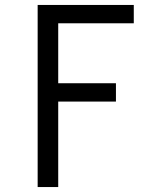

<svg xmlns="http://www.w3.org/2000/svg" viewBox="-20 -540 640 775"><path d="M132 215V-520H520V-446H215V-204H448V-130H215V215Z"/></svg>

Font: Bmono
Style: Regular
Weight: 400
Monospace: yes
Designer: Belleve Invis
Foundry: Belleve Invis
Version: Version 11.2.2; ttfautohint (v1.8.2)